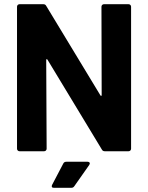

<svg xmlns="http://www.w3.org/2000/svg" viewBox="-20 -720 705 914"><path d="M475 -700H592Q597 -700 600.5 -696.5Q604 -693 604 -688V-12Q604 -7 600.5 -3.5Q597 0 592 0H479Q469 0 465 -8L206 -436Q204 -439 202 -438.5Q200 -438 200 -434L202 -12Q202 -7 198.5 -3.5Q195 0 190 0H73Q68 0 64.5 -3.5Q61 -7 61 -12V-688Q61 -693 64.5 -696.5Q68 -700 73 -700H186Q196 -700 200 -692L458 -266Q460 -263 462 -263.5Q464 -264 464 -268L463 -688Q463 -693 466.5 -696.5Q470 -700 475 -700ZM228 160 281 59Q285 50 296 50H397Q404 50 406.5 54.5Q409 59 405 65L334 166Q329 174 320 174H236Q229 174 227 170Q225 166 228 160Z"/></svg>

Font: Amber EN
Style: Bold
Weight: 700
Designer: Jeremy Tribby
Foundry: Tribby Type
Version: Version 1.408 November 24, 2021